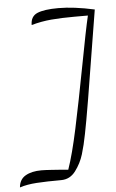

<svg xmlns="http://www.w3.org/2000/svg" viewBox="-70 -759 536 885"><g transform="rotate(-5 198.0 -316.0)"><path d="M91 18Q108 18 136.5 20Q165 22 179 23L215 26Q239 -43 264 -160Q289 -277 322 -451Q352 -611 367 -674H304Q244 -674 197.5 -670Q151 -666 105 -653Q105 -693 136.5 -706.5Q168 -720 234 -720Q306 -720 401 -699L383 -589Q324 -219 306 -132Q296 -80 283.5 -39Q271 2 245 36.5Q219 71 178 71Q111 71 65 74Q19 77 -14 88Q-11 51 17.5 34.5Q46 18 91 18Z"/></g></svg>

Font: Dancing Script
Style: Regular
Weight: 400
Designer: Pablo Impallari
Foundry: Pablo Impallari
Version: Version 2.000